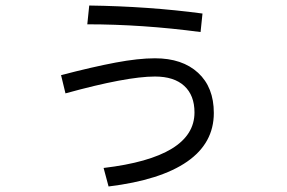

<svg xmlns="http://www.w3.org/2000/svg" viewBox="-20 -635 1040 695"><path d="M706 -519Q496 -547 296 -547L303 -615Q519 -612 713 -586ZM355 -27Q684 -66 684 -228Q684 -290 647 -324Q610 -358 541 -358Q438 -358 217 -297L201 -363Q316 -393 398.5 -408.5Q481 -424 541 -424Q640 -424 697 -371.5Q754 -319 754 -226Q754 -117 657.5 -50Q561 17 373 40Z"/></svg>

Font: PlemolJP35 Console
Style: Regular
Weight: 400
Version: v2.0.3; ttfautohint (v1.8.4.7-5d5b-dirty) -l 6 -r 45 -G 200 